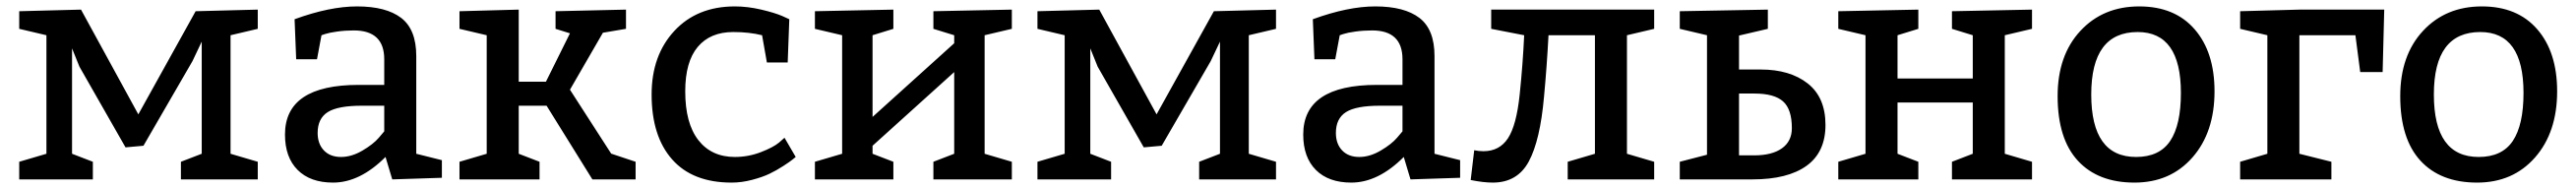

<svg xmlns="http://www.w3.org/2000/svg" viewBox="-20 -560 8046 590"><path d="M700 -450V-80L785 -55V0H545V-55L610 -80V-430L581 -369L428 -105L372 -100L228 -352L205 -409V-80L270 -55V0H40V-55L125 -80V-450L40 -470V-525L233 -530L412 -203L591 -525L785 -530V-470Z M905 -375 900 -500Q1010 -540 1095 -540Q1186 -540 1233 -504Q1280 -468 1280 -385V-80L1360 -60V-5L1205 0L1184 -70Q1104 10 1020 10Q949 10 909.5 -29.5Q870 -69 870 -140Q870 -295 1100 -295H1180V-375Q1180 -465 1085 -465Q1058 -465 1033 -461.5Q1008 -458 996 -454L984 -450L970 -375ZM1180 -230H1110Q1035 -230 1003.5 -210Q972 -190 972 -145Q972 -111 991.5 -90.5Q1011 -70 1045 -70Q1078 -70 1112 -90Q1146 -110 1163 -130L1180 -150Z M1685 -305 1760 -456 1715 -470V-525L1935 -530V-470L1864 -458H1863L1760 -280L1889 -80H1890L1965 -55V0H1830L1687 -230H1600V-80L1665 -55V0H1415V-55L1500 -80V-450L1415 -470V-525L1600 -530V-305Z M2375 -365 2360 -450Q2320 -460 2270 -460Q2198 -460 2159 -413.5Q2120 -367 2120 -275Q2120 -175 2161 -122.5Q2202 -70 2275 -70Q2317 -70 2356 -85Q2395 -100 2413 -115L2430 -130L2465 -70Q2461 -67 2454.5 -61.5Q2448 -56 2426.5 -42Q2405 -28 2383 -17.5Q2361 -7 2328.5 1.5Q2296 10 2265 10Q2143 10 2079 -62.5Q2015 -135 2015 -265Q2015 -387 2086 -463.5Q2157 -540 2275 -540Q2315 -540 2357.5 -530Q2400 -520 2423 -510L2445 -500L2440 -365Z M3055 -450V-80L3140 -55V0H2895V-55L2960 -80V-335L2705 -105V-80L2770 -55V0H2525V-55L2610 -80V-450L2525 -470V-525L2770 -530V-470L2705 -450V-195L2960 -425V-450L2895 -470V-525L3140 -530V-470Z M3880 -450V-80L3965 -55V0H3725V-55L3790 -80V-430L3761 -369L3608 -105L3552 -100L3408 -352L3385 -409V-80L3450 -55V0H3220V-55L3305 -80V-450L3220 -470V-525L3413 -530L3592 -203L3771 -525L3965 -530V-470Z M4085 -375 4080 -500Q4190 -540 4275 -540Q4366 -540 4413 -504Q4460 -468 4460 -385V-80L4540 -60V-5L4385 0L4364 -70Q4284 10 4200 10Q4129 10 4089.5 -29.5Q4050 -69 4050 -140Q4050 -295 4280 -295H4360V-375Q4360 -465 4265 -465Q4238 -465 4213 -461.5Q4188 -458 4176 -454L4164 -450L4150 -375ZM4360 -230H4290Q4215 -230 4183.5 -210Q4152 -190 4152 -145Q4152 -111 4171.5 -90.5Q4191 -70 4225 -70Q4258 -70 4292 -90Q4326 -110 4343 -130L4360 -150Z M5061 -450V-80L5146 -55V0H4876V-55L4961 -80V-450H4816Q4811 -354 4802 -258Q4790 -122 4754.5 -56Q4719 10 4642 10Q4613 10 4573 2L4584 -91Q4598 -88 4613 -88Q4663 -88 4689.5 -128.5Q4716 -169 4726 -265Q4736 -361 4740 -450L4637 -470V-530H5146V-470Z M5311 -77V-450L5226 -470V-525L5501 -530V-470L5411 -449V-343H5479Q5570 -343 5625.5 -299.5Q5681 -256 5681 -170Q5681 -85 5622 -42.5Q5563 0 5453 0H5226V-55ZM5411 -75H5458Q5514 -75 5545 -97Q5576 -119 5576 -160Q5576 -219 5548.5 -243.5Q5521 -268 5459 -268H5411Z M6241 -450V-80L6326 -55V0H6076V-55L6141 -80V-240H5906V-80L5971 -55V0H5721V-55L5806 -80V-450L5721 -470V-525L5971 -530V-470L5906 -450V-315H6141V-450L6076 -470V-525L6326 -530V-470Z M6661 -540Q6772 -540 6834 -468.5Q6896 -397 6896 -275Q6896 -147 6827 -68.5Q6758 10 6646 10Q6532 10 6469 -58.5Q6406 -127 6406 -260Q6406 -387 6477 -463.5Q6548 -540 6661 -540ZM6656 -460Q6511 -460 6511 -265Q6511 -70 6651 -70Q6724 -70 6757.5 -120Q6791 -170 6791 -270Q6791 -460 6656 -460Z M7421 -335H7351L7336 -450H7161V-80L7261 -55V0H6976V-55L7061 -80V-450L6976 -470V-525L7161 -530H7426Z M7731 -540Q7842 -540 7904 -468.5Q7966 -397 7966 -275Q7966 -147 7897 -68.5Q7828 10 7716 10Q7602 10 7539 -58.5Q7476 -127 7476 -260Q7476 -387 7547 -463.5Q7618 -540 7731 -540ZM7726 -460Q7581 -460 7581 -265Q7581 -70 7721 -70Q7794 -70 7827.5 -120Q7861 -170 7861 -270Q7861 -460 7726 -460Z"/></svg>

Font: Bitter
Style: Regular
Weight: 400
Designer: Sol Matas
Foundry: Sol Matas
Version: Version 1.300;PS 001.300;hotconv 1.0.70;makeotf.lib2.5.58329